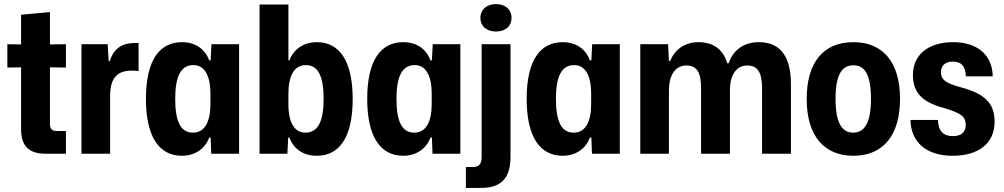

<svg xmlns="http://www.w3.org/2000/svg" viewBox="-20 -751 4904 938"><path d="M204 0H302V-111H258C234 -111 224 -120 224 -148V-422L302 -421V-535L224 -534V-692L83 -679V-534L16 -535V-421L83 -422V-120C83 -37 121 0 204 0Z M378 0H518V-287C520 -368 550 -406 624 -406C637 -406 649 -405 657 -404V-541C650 -541 643 -541 636 -541C575 -540 536 -514 516 -452H511L506 -535H378Z M869 10C932 10 982 -24 1002 -79H1009L1012 0H1148V-535H1013L1009 -456H1002C982 -511 935 -545 869 -545C764 -545 693 -464 693 -268C693 -88 754 10 869 10ZM923 -103C862 -103 836 -158 836 -268C836 -373 861 -433 925 -433C977 -433 1008 -386 1008 -293V-242C1008 -156 980 -103 923 -103Z M1528 10C1633 10 1703 -72 1703 -268C1703 -446 1643 -545 1528 -545C1463 -545 1414 -510 1394 -456H1389V-729H1248V0H1384L1388 -79H1394C1414 -23 1462 10 1528 10ZM1472 -103C1420 -103 1389 -150 1389 -242V-293C1389 -378 1416 -433 1474 -433C1535 -433 1561 -377 1561 -268C1561 -161 1535 -103 1472 -103Z M1950 10C2013 10 2063 -24 2083 -79H2090L2093 0H2229V-535H2094L2090 -456H2083C2063 -511 2016 -545 1950 -545C1845 -545 1774 -464 1774 -268C1774 -88 1835 10 1950 10ZM2004 -103C1943 -103 1917 -158 1917 -268C1917 -373 1942 -433 2006 -433C2058 -433 2089 -386 2089 -293V-242C2089 -156 2061 -103 2004 -103Z M2403 -597C2447 -597 2479 -621 2479 -664C2479 -706 2447 -731 2403 -731C2360 -731 2327 -706 2327 -664C2327 -621 2360 -597 2403 -597ZM2256 167H2331C2436 167 2474 111 2474 15V-535H2333V14C2333 51 2321 65 2288 65H2256Z M2729 10C2792 10 2842 -24 2862 -79H2869L2872 0H3008V-535H2873L2869 -456H2862C2842 -511 2795 -545 2729 -545C2624 -545 2553 -464 2553 -268C2553 -88 2614 10 2729 10ZM2783 -103C2722 -103 2696 -158 2696 -268C2696 -373 2721 -433 2785 -433C2837 -433 2868 -386 2868 -293V-242C2868 -156 2840 -103 2783 -103Z M3108 0H3248V-310C3248 -379 3276 -431 3333 -431C3383 -431 3405 -400 3405 -319V0H3546V-310C3546 -380 3574 -431 3631 -431C3681 -431 3703 -398 3703 -319V0H3844V-340C3844 -487 3783 -545 3687 -545C3617 -545 3562 -509 3540 -442H3533C3511 -516 3458 -545 3392 -545C3330 -545 3278 -513 3254 -453H3248L3244 -535H3108Z M4149 10C4294 10 4377 -89 4377 -268C4377 -450 4291 -545 4149 -545C4002 -545 3921 -445 3921 -268C3921 -85 4008 10 4149 10ZM4148 -103C4094 -103 4062 -149 4062 -268C4062 -388 4094 -432 4149 -432C4204 -432 4235 -388 4235 -268C4235 -149 4203 -103 4148 -103Z M4634 10C4762 10 4839 -52 4839 -156C4839 -248 4790 -293 4676 -324C4611 -342 4577 -356 4577 -398C4577 -429 4596 -450 4635 -450C4675 -450 4696 -430 4699 -378H4830C4828 -485 4752 -545 4637 -545C4514 -545 4440 -483 4440 -384C4440 -287 4499 -247 4603 -220C4674 -197 4698 -183 4698 -140C4698 -107 4678 -86 4635 -86C4590 -86 4564 -109 4562 -165H4428C4430 -57 4505 10 4634 10Z"/></svg>

Font: Mona Sans SemiCondensed
Style: Bold
Weight: 700
Width: 4
Designer: Deni Anggara
Foundry: GitHub
Version: Version 2.000